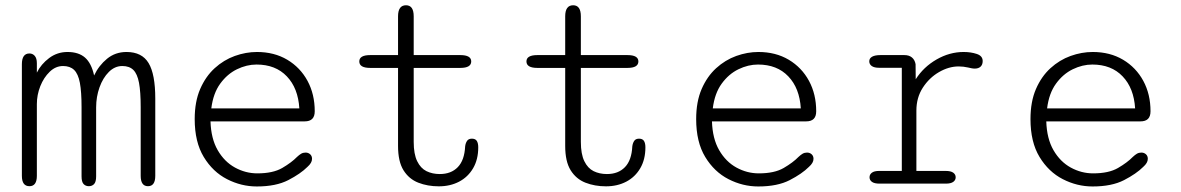

<svg xmlns="http://www.w3.org/2000/svg" viewBox="-20 -680 4373 711"><path d="M309 9.5Q297 9.5 289.5 1.5Q282 -6.5 282 -27V-283Q282 -340 275.8 -373.2Q269.5 -406.5 254.5 -421Q239.5 -435.5 213.5 -435.5Q186 -435.5 164 -414.2Q142 -393 129.2 -360.8Q116.5 -328.5 116.5 -294.5V-29Q116.5 9.5 89 9.5Q61 9.5 61 -29V-442Q61 -482 89 -482Q101 -482 108.8 -473Q116.5 -464 116.5 -446V-411Q132 -442.5 162 -465Q192 -487.5 230 -487.5Q271 -487.5 294.8 -466.8Q318.5 -446 328.5 -400.5Q346 -437.5 376.5 -462.5Q407 -487.5 448.5 -487.5Q505.5 -487.5 530.2 -446.5Q555 -405.5 555 -315V-29Q555 9.5 528 9.5Q501 9.5 501 -29V-283Q501 -340 494.8 -373.2Q488.5 -406.5 473.8 -421Q459 -435.5 433 -435.5Q405 -435.5 383 -413.5Q361 -391.5 348.5 -356.5Q336 -321.5 336 -282.5V-27Q336 -6.5 328.5 1.5Q321 9.5 309 9.5Z M931 10.5Q873.5 10.5 820.8 -16.5Q768 -43.5 734.5 -98.8Q701 -154 701 -239Q701 -303.5 721.2 -350.2Q741.5 -397 775 -427.5Q808.5 -458 849.5 -472.8Q890.5 -487.5 931.5 -487.5Q995.5 -487.5 1043.8 -458.8Q1092 -430 1118.8 -380.5Q1145.5 -331 1145.5 -268Q1145.5 -249 1136.2 -239.8Q1127 -230.5 1108 -230.5H759.5Q761.5 -166.5 786.2 -123.8Q811 -81 850.2 -59.5Q889.5 -38 933 -38Q991 -38 1025.2 -58Q1059.5 -78 1080 -99Q1088 -106.5 1095.2 -110.8Q1102.5 -115 1111.5 -115Q1121.5 -115 1128.5 -108.8Q1135.5 -102.5 1135.5 -92Q1135.5 -84 1131.2 -76.8Q1127 -69.5 1118.5 -62Q1093 -36.5 1047.5 -13Q1002 10.5 931 10.5ZM762.5 -278.5H1088.5Q1084 -353.5 1042.2 -397.2Q1000.5 -441 930 -441Q893.5 -441 857.5 -423.5Q821.5 -406 795.5 -370.2Q769.5 -334.5 762.5 -278.5Z M1351 -428.5Q1310.5 -428.5 1310.5 -452.5Q1310.5 -476 1351 -476H1454V-619.5Q1454 -660.5 1483.5 -660.5Q1512 -660.5 1512 -619.5V-476H1684.5Q1725 -476 1725 -452.5Q1725 -428.5 1684.5 -428.5H1512V-154.5Q1512 -109.5 1524.8 -83.2Q1537.5 -57 1559.2 -46.2Q1581 -35.5 1608.5 -35.5Q1650.5 -35.5 1675.2 -61Q1700 -86.5 1702.5 -138Q1704 -150 1709.5 -158.2Q1715 -166.5 1727.5 -166.5Q1740.5 -166.5 1745.8 -158Q1751 -149.5 1751 -134.5Q1751 -89.5 1732 -57Q1713 -24.5 1680 -7.2Q1647 10 1605 10Q1563.5 10 1529 -3.5Q1494.5 -17 1474.2 -49.5Q1454 -82 1454 -139.5V-428.5Z M1970 -428.5Q1929.5 -428.5 1929.5 -452.5Q1929.5 -476 1970 -476H2073V-619.5Q2073 -660.5 2102.5 -660.5Q2131 -660.5 2131 -619.5V-476H2303.5Q2344 -476 2344 -452.5Q2344 -428.5 2303.5 -428.5H2131V-154.5Q2131 -109.5 2143.8 -83.2Q2156.5 -57 2178.2 -46.2Q2200 -35.5 2227.5 -35.5Q2269.5 -35.5 2294.2 -61Q2319 -86.5 2321.5 -138Q2323 -150 2328.5 -158.2Q2334 -166.5 2346.5 -166.5Q2359.5 -166.5 2364.8 -158Q2370 -149.5 2370 -134.5Q2370 -89.5 2351 -57Q2332 -24.5 2299 -7.2Q2266 10 2224 10Q2182.5 10 2148 -3.5Q2113.5 -17 2093.2 -49.5Q2073 -82 2073 -139.5V-428.5Z M2788 10.5Q2730.5 10.5 2677.8 -16.5Q2625 -43.5 2591.5 -98.8Q2558 -154 2558 -239Q2558 -303.5 2578.2 -350.2Q2598.5 -397 2632 -427.5Q2665.5 -458 2706.5 -472.8Q2747.5 -487.5 2788.5 -487.5Q2852.5 -487.5 2900.8 -458.8Q2949 -430 2975.8 -380.5Q3002.5 -331 3002.5 -268Q3002.5 -249 2993.2 -239.8Q2984 -230.5 2965 -230.5H2616.5Q2618.5 -166.5 2643.2 -123.8Q2668 -81 2707.2 -59.5Q2746.5 -38 2790 -38Q2848 -38 2882.2 -58Q2916.5 -78 2937 -99Q2945 -106.5 2952.2 -110.8Q2959.5 -115 2968.5 -115Q2978.5 -115 2985.5 -108.8Q2992.5 -102.5 2992.5 -92Q2992.5 -84 2988.2 -76.8Q2984 -69.5 2975.5 -62Q2950 -36.5 2904.5 -13Q2859 10.5 2788 10.5ZM2619.5 -278.5H2945.5Q2941 -353.5 2899.2 -397.2Q2857.5 -441 2787 -441Q2750.5 -441 2714.5 -423.5Q2678.5 -406 2652.5 -370.2Q2626.5 -334.5 2619.5 -278.5Z M3373.5 -47H3482.5Q3501 -47 3510 -40.5Q3519 -34 3519 -23.5Q3519 -13 3510 -6.5Q3501 0 3482.5 0H3237Q3218 0 3209 -6.5Q3200 -13 3200 -23.5Q3200 -34 3208.8 -40.5Q3217.5 -47 3235 -47H3319.5V-429H3235Q3217.5 -429 3208.2 -435.5Q3199 -442 3199 -453Q3199 -464 3209.5 -470Q3220 -476 3240.5 -476H3329Q3346.5 -476 3357 -467.2Q3367.5 -458.5 3370.5 -442.5L3371 -386.5Q3400 -432 3448.2 -459.8Q3496.5 -487.5 3548.5 -487.5Q3575.5 -487.5 3597.2 -480.2Q3619 -473 3619 -454Q3619 -440.5 3611.2 -433.2Q3603.5 -426 3590 -426Q3583.5 -426 3577.8 -427.2Q3572 -428.5 3565 -430Q3556.5 -432 3547.5 -433Q3538.5 -434 3530 -434Q3493.5 -434 3457.2 -413Q3421 -392 3397.2 -355.2Q3373.5 -318.5 3373.5 -270.5Z M4026 10.5Q3968.5 10.5 3915.8 -16.5Q3863 -43.5 3829.5 -98.8Q3796 -154 3796 -239Q3796 -303.5 3816.2 -350.2Q3836.5 -397 3870 -427.5Q3903.5 -458 3944.5 -472.8Q3985.5 -487.5 4026.5 -487.5Q4090.5 -487.5 4138.8 -458.8Q4187 -430 4213.8 -380.5Q4240.5 -331 4240.5 -268Q4240.5 -249 4231.2 -239.8Q4222 -230.5 4203 -230.5H3854.5Q3856.5 -166.5 3881.2 -123.8Q3906 -81 3945.2 -59.5Q3984.5 -38 4028 -38Q4086 -38 4120.2 -58Q4154.5 -78 4175 -99Q4183 -106.5 4190.2 -110.8Q4197.5 -115 4206.5 -115Q4216.5 -115 4223.5 -108.8Q4230.5 -102.5 4230.5 -92Q4230.5 -84 4226.2 -76.8Q4222 -69.5 4213.5 -62Q4188 -36.5 4142.5 -13Q4097 10.5 4026 10.5ZM3857.5 -278.5H4183.5Q4179 -353.5 4137.2 -397.2Q4095.5 -441 4025 -441Q3988.5 -441 3952.5 -423.5Q3916.5 -406 3890.5 -370.2Q3864.5 -334.5 3857.5 -278.5Z"/></svg>

Font: Sono Monospace Light
Style: Regular
Weight: 300
Version: Version 2.112